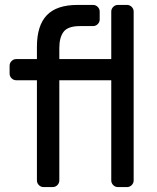

<svg xmlns="http://www.w3.org/2000/svg" viewBox="-20 -760 638 780"><path d="M496 0H459Q448 0 440 -8Q432 -16 432 -27V-434H221V-27Q221 -16 213 -8Q205 0 194 0H157Q146 0 138 -8Q130 -16 130 -27V-434H46Q35 -434 27 -442Q19 -450 19 -461V-493Q19 -504 27 -512Q35 -520 46 -520H130V-570Q130 -656 170 -698Q210 -740 295 -740H358Q369 -740 377 -732Q385 -724 385 -713V-681Q385 -670 377 -662Q369 -654 358 -654H305Q256 -654 238.5 -631Q221 -608 221 -565V-520H432V-713Q432 -724 440 -732Q448 -740 459 -740H496Q507 -740 515 -732Q523 -724 523 -713V-27Q523 -16 515 -8Q507 0 496 0Z"/></svg>

Font: Contemporary
Style: Regular
Weight: 400
Designer: Victor Tran
Foundry: Victor Tran
Version: Version 1.100